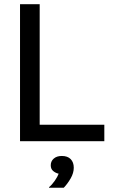

<svg xmlns="http://www.w3.org/2000/svg" viewBox="-20 -670 540 911"><path d="M475 0H75V-650H168.3V-78.3H475ZM282.5 220.8H212.5V218.3Q226.7 206.7 240 187.5Q253.3 168.3 258.3 154.2Q243.3 150.8 232.1 141.2Q220.8 131.7 220.8 114.2Q220.8 95 235 82.5Q249.2 70 273.3 70Q300.8 70 315.4 85Q330 100 330 125.8Q330 150.8 315.4 176.2Q300.8 201.7 282.5 220.8Z"/></svg>

Font: Familjen Grotesk Variable
Style: Regular
Weight: 400
Designer: Anders Wikstroem, Jonas Baeckman, Matilda Gysing, Kristian Moeller
Foundry: Familjen STHLM AB
Version: Version 2.000